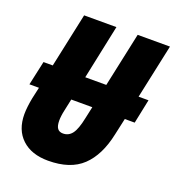

<svg xmlns="http://www.w3.org/2000/svg" viewBox="-132 -818 851 933"><g transform="rotate(20 294.0 -352.0)"><path d="M220.2 9.8Q133.8 9.8 84.5 -36.4Q35.2 -82.5 35.2 -164.1Q35.2 -181.2 37.8 -203.9Q40.5 -226.6 44.9 -249L58.1 -308.1H8.8L36.1 -433.1H84L144 -713.9H311L252 -433.1H360.8L420.9 -713.9H587.9L527.8 -433.1H579.1L553.2 -308.1H502L482.9 -221.2Q459 -107.9 397 -49.1Q335 9.8 220.2 9.8ZM243.2 -139.2Q272.5 -139.2 290.5 -163.1Q308.6 -187 320.8 -247.1L334 -308.1H225.1L211.9 -246.1Q208.5 -231 206.8 -217.3Q205.1 -203.6 205.1 -192.9Q205.1 -164.6 214.6 -151.9Q224.1 -139.2 243.2 -139.2Z"/></g></svg>

Font: Open Sans Condensed ExtraBold
Style: Italic
Weight: 800
Width: 3
Italic angle: -12°
Designer: Monotype Design Team
Foundry: Monotype Imaging Inc.
Version: Version 3.003; ttfautohint (v1.8.4)